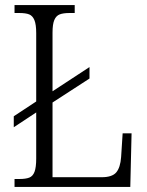

<svg xmlns="http://www.w3.org/2000/svg" viewBox="-20 -733 577 753"><path d="M37 -31H56Q81 -31 95 -36.5Q109 -42 115.5 -59.5Q122 -77 122 -111V-292L34 -234V-277L122 -335V-603Q122 -637 115 -654Q108 -671 94.5 -676.5Q81 -682 55 -682H37V-713H273V-682H253Q228 -682 214 -676.5Q200 -671 193 -654.5Q186 -638 186 -605V-375L331 -470V-425L186 -331V-38H379Q420 -38 436 -57Q452 -76 455 -117L461 -210H496L491 0H37Z"/></svg>

Font: Noto Serif NarrowLight
Style: Regular
Weight: 300
Width: 4
Designer: Monotype Design Team
Foundry: Monotype Imaging Inc.
Version: Version 1.001